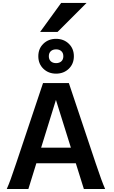

<svg xmlns="http://www.w3.org/2000/svg" viewBox="-20 -1272 765 1292"><path d="M170.9 0H25.4Q38.6 -29.8 52.2 -66.9Q65.9 -104 88.9 -173.3L269.5 -712.9H443.4L624 -173.3Q647 -105 660.9 -67.1Q674.8 -29.3 687.5 0H544.4L490.2 -173.3H224.6ZM457 -278.3 356.4 -599.6 256.8 -278.3ZM406.2 -893.6Q406.2 -915.5 392.8 -927.7Q379.4 -939.9 357.4 -939.9Q335.4 -939.9 322 -927.7Q308.6 -915.5 308.6 -893.6Q308.6 -871.6 322 -859.4Q335.4 -847.2 357.4 -847.2Q379.4 -847.2 392.8 -859.4Q406.2 -871.6 406.2 -893.6ZM237.8 -893.6Q237.8 -944.8 272 -977.8Q306.2 -1010.7 357.4 -1010.7Q408.7 -1010.7 442.9 -977.8Q477.1 -944.8 477.1 -893.6Q477.1 -842.3 442.9 -809.3Q408.7 -776.4 357.4 -776.4Q306.2 -776.4 272 -809.3Q237.8 -842.3 237.8 -893.6ZM391.6 -1252.4H562.5L367.2 -1057.1H250Z"/></svg>

Font: Andika
Style: Bold
Weight: 700
Designer: Victor Gaultney, Annie Olsen, Julie Remington, Don Collingsworth, Eric Hays, Becca Hirsbrunner
Foundry: SIL International
Version: Version 6.101